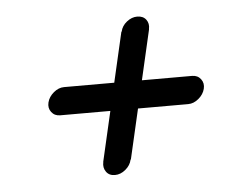

<svg xmlns="http://www.w3.org/2000/svg" viewBox="-38 -533 635 484"><g transform="rotate(-5 280.0 -291.5)"><path d="M325 -488Q340 -488 347.5 -478Q355 -468 352 -454Q352 -453 352 -453L323 -327H449Q449 -327 450 -327Q464 -327 472 -316.5Q480 -306 476.5 -292Q473 -278 460.5 -267.5Q448 -257 434 -257Q434 -257 433 -257H307L278 -131Q278 -131 277 -130Q274 -116 261.5 -105.5Q249 -95 234.5 -95Q220 -95 212.5 -105.5Q205 -116 208 -130Q208 -130 208 -131L237 -257Q111 -257 111 -257Q111 -257 110 -257Q96 -257 88 -267.5Q80 -278 83.5 -292Q87 -306 99.5 -316.5Q112 -327 126 -327Q126 -327 127 -327H253Q253 -327 282 -453Q282 -453 283 -454Q286 -468 298.5 -478Q311 -488 325 -488Z"/></g></svg>

Font: Brass Mono
Style: Italic
Weight: 400
Italic angle: -13°
Monospace: yes
Version: Version 1.100; ttfautohint (v1.8.3) -l 8 -r 50 -G 200 -x 14 